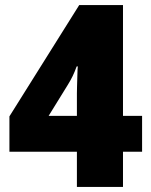

<svg xmlns="http://www.w3.org/2000/svg" viewBox="-20 -734 593 754"><path d="M538 -138H463V0H282V-138H17V-277L291 -714H463V-279H538ZM282 -368Q282 -376 282.5 -393Q283 -410 283.5 -428Q284 -446 284.5 -459Q285 -472 286 -473H281Q273 -451 265.5 -435.5Q258 -420 247 -402L171 -279H282Z"/></svg>

Font: Noto Sans Khmer UI SemiCondensed Black
Style: Regular
Weight: 900
Width: 4
Designer: Danh Hong and the Monotype Design Team
Foundry: Monotype Imaging Inc.
Version: Version 2.002; ttfautohint (v1.8.4.7-5d5b)